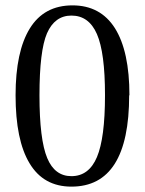

<svg xmlns="http://www.w3.org/2000/svg" viewBox="-20 -685 540 715"><path d="M462 -330H461Q461 10 246 10Q142 10 90 -77Q38 -163 38 -330Q38 -493 91 -579Q144 -665 250 -665Q354 -665 408 -580Q462 -494 462 -330ZM371 -330V-331Q371 -489 341 -558Q311 -627 246 -627Q184 -627 155 -561Q127 -496 127 -330Q127 -165 156 -96Q184 -29 246 -29Q311 -29 341 -100Q371 -171 371 -330Z"/></svg>

Font: Libra Serif Modern
Style: Regular
Weight: 400
Designer: Stefan Peev, Context Ltd
Foundry: Stefan Peev, Context Ltd
Version: Version 1.000